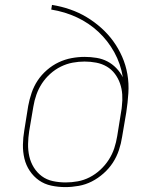

<svg xmlns="http://www.w3.org/2000/svg" viewBox="-20 -755 640 783"><path d="M247 8Q217 8 189 2Q161 -4 139 -19.5Q117 -35 101.5 -58Q86 -81 79.5 -108.5Q73 -136 73.5 -165Q74 -194 79 -223L95 -323Q100 -350 109 -376.5Q118 -403 133.5 -426.5Q149 -450 171.5 -469.5Q194 -489 219.5 -501Q245 -513 272 -518Q299 -523 325 -523Q350 -523 374 -519Q398 -515 418 -504.5Q438 -494 454 -477.5Q470 -461 481 -440Q472 -495 446 -542Q420 -589 381.5 -625Q343 -661 294 -684Q245 -707 189 -716L192 -735Q230 -729 266 -716.5Q302 -704 333.5 -685Q365 -666 392.5 -641.5Q420 -617 441.5 -587.5Q463 -558 478 -524Q493 -490 499.5 -452.5Q506 -415 503.5 -375.5Q501 -336 495 -297L478 -197Q474 -170 465 -143Q456 -116 440.5 -92Q425 -68 402.5 -48Q380 -28 354.5 -15Q329 -2 301 3Q273 8 247 8ZM248 -11Q272 -11 297 -15.5Q322 -20 345.5 -32Q369 -44 389 -62.5Q409 -81 423.5 -103.5Q438 -126 446 -150.5Q454 -175 458 -200L476 -312L477 -322Q480 -346 478.5 -369.5Q477 -393 469.5 -414.5Q462 -436 448.5 -454Q435 -472 415.5 -483.5Q396 -495 372.5 -499.5Q349 -504 325 -504Q301 -504 276.5 -499.5Q252 -495 228.5 -483.5Q205 -472 185 -454Q165 -436 151 -414.5Q137 -393 128.5 -369Q120 -345 116 -320L99 -220Q95 -194 94.5 -168Q94 -142 99.5 -117.5Q105 -93 118 -72Q131 -51 150.5 -36.5Q170 -22 195.5 -16.5Q221 -11 248 -11Z"/></svg>

Font: Iosevka Etoile Thin
Style: Italic
Weight: 100
Italic angle: -9°
Designer: Belleve Invis
Foundry: Belleve Invis
Version: Version 22.1.2; ttfautohint (v1.8.4)